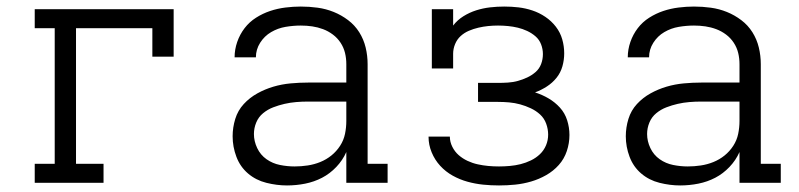

<svg xmlns="http://www.w3.org/2000/svg" viewBox="-20 -558 2440 586"><path d="M86 0V-58H147V-472H86V-530H510V-385H445V-472H212V-58H296V0Z M856 8Q825 8 793 0Q761 -8 737 -28.5Q713 -49 701.5 -79.5Q690 -110 690 -142Q690 -169 698 -195Q706 -221 724 -240.5Q742 -260 765.5 -273Q789 -286 814.5 -293.5Q840 -301 867 -303.5Q894 -306 920 -306H1037V-362Q1037 -380 1033 -396.5Q1029 -413 1019.5 -427.5Q1010 -442 996 -452.5Q982 -463 966 -469Q950 -475 933 -477.5Q916 -480 898 -480Q875 -480 851.5 -476Q828 -472 807.5 -460Q787 -448 774 -427.5Q761 -407 761 -383H696Q696 -407 704 -430Q712 -453 726.5 -472Q741 -491 761.5 -504Q782 -517 804.5 -524.5Q827 -532 851 -535Q875 -538 898 -538Q924 -538 949.5 -534.5Q975 -531 998.5 -521.5Q1022 -512 1042.5 -496.5Q1063 -481 1076.5 -459.5Q1090 -438 1096 -413Q1102 -388 1102 -362V-58H1163V0H1037V-94Q1026 -69 1006.5 -48.5Q987 -28 963 -15.5Q939 -3 911.5 2.5Q884 8 856 8ZM879 -50Q899 -50 919 -53Q939 -56 957.5 -63.5Q976 -71 991.5 -83.5Q1007 -96 1018 -113Q1029 -130 1033 -149.5Q1037 -169 1037 -189V-248H920Q902 -248 884 -246.5Q866 -245 848.5 -241Q831 -237 814 -230.5Q797 -224 783 -212.5Q769 -201 762 -184Q755 -167 755 -149Q755 -127 765 -106Q775 -85 793.5 -72Q812 -59 834.5 -54.5Q857 -50 879 -50Z M1503 8Q1478 8 1454 5.5Q1430 3 1406.5 -3.5Q1383 -10 1361.5 -22Q1340 -34 1323.5 -52Q1307 -70 1297.5 -93Q1288 -116 1288 -140Q1288 -140 1288 -140.5Q1288 -141 1288 -141H1353Q1353 -141 1353 -141Q1353 -141 1353 -141Q1353 -125 1360.5 -110Q1368 -95 1380 -84.5Q1392 -74 1407 -67Q1422 -60 1438 -56.5Q1454 -53 1470 -51.5Q1486 -50 1503 -50Q1519 -50 1536 -51.5Q1553 -53 1569 -57Q1585 -61 1600.5 -68.5Q1616 -76 1628 -87.5Q1640 -99 1646.5 -114.5Q1653 -130 1653 -147Q1653 -164 1647 -180.5Q1641 -197 1628.5 -208.5Q1616 -220 1600 -227.5Q1584 -235 1567.5 -239.5Q1551 -244 1534 -245.5Q1517 -247 1500 -247H1439V-305H1500Q1515 -305 1530.5 -306Q1546 -307 1560.5 -311Q1575 -315 1589 -321.5Q1603 -328 1614.5 -338Q1626 -348 1631.5 -362.5Q1637 -377 1637 -393Q1637 -408 1631.5 -422.5Q1626 -437 1614.5 -447Q1603 -457 1589 -463.5Q1575 -470 1560.5 -473.5Q1546 -477 1530.5 -478.5Q1515 -480 1500 -480Q1485 -480 1470 -478.5Q1455 -477 1440 -473.5Q1425 -470 1411 -464Q1397 -458 1386 -448Q1375 -438 1369 -423.5Q1363 -409 1363 -394V-349H1298V-530H1363V-480Q1376 -497 1394.5 -508.5Q1413 -520 1433.5 -526.5Q1454 -533 1475.5 -535.5Q1497 -538 1519 -538Q1541 -538 1562.5 -535.5Q1584 -533 1605 -526Q1626 -519 1644.5 -506.5Q1663 -494 1676.5 -476.5Q1690 -459 1696 -438Q1702 -417 1702 -395Q1702 -375 1696.5 -355.5Q1691 -336 1678.5 -320.5Q1666 -305 1649 -294Q1632 -283 1613 -276Q1635 -269 1654.5 -257.5Q1674 -246 1689 -229.5Q1704 -213 1711 -191Q1718 -169 1718 -146Q1718 -121 1710 -97Q1702 -73 1685.5 -54.5Q1669 -36 1647 -23.5Q1625 -11 1601 -4Q1577 3 1552.5 5.5Q1528 8 1503 8Z M2056 8Q2025 8 1993 0Q1961 -8 1937 -28.5Q1913 -49 1901.5 -79.5Q1890 -110 1890 -142Q1890 -169 1898 -195Q1906 -221 1924 -240.5Q1942 -260 1965.5 -273Q1989 -286 2014.5 -293.5Q2040 -301 2067 -303.5Q2094 -306 2120 -306H2237V-362Q2237 -380 2233 -396.5Q2229 -413 2219.5 -427.5Q2210 -442 2196 -452.5Q2182 -463 2166 -469Q2150 -475 2133 -477.5Q2116 -480 2098 -480Q2075 -480 2051.5 -476Q2028 -472 2007.5 -460Q1987 -448 1974 -427.5Q1961 -407 1961 -383H1896Q1896 -407 1904 -430Q1912 -453 1926.5 -472Q1941 -491 1961.5 -504Q1982 -517 2004.5 -524.5Q2027 -532 2051 -535Q2075 -538 2098 -538Q2124 -538 2149.5 -534.5Q2175 -531 2198.5 -521.5Q2222 -512 2242.5 -496.5Q2263 -481 2276.5 -459.5Q2290 -438 2296 -413Q2302 -388 2302 -362V-58H2363V0H2237V-94Q2226 -69 2206.5 -48.5Q2187 -28 2163 -15.5Q2139 -3 2111.5 2.5Q2084 8 2056 8ZM2079 -50Q2099 -50 2119 -53Q2139 -56 2157.5 -63.5Q2176 -71 2191.5 -83.5Q2207 -96 2218 -113Q2229 -130 2233 -149.5Q2237 -169 2237 -189V-248H2120Q2102 -248 2084 -246.5Q2066 -245 2048.5 -241Q2031 -237 2014 -230.5Q1997 -224 1983 -212.5Q1969 -201 1962 -184Q1955 -167 1955 -149Q1955 -127 1965 -106Q1975 -85 1993.5 -72Q2012 -59 2034.5 -54.5Q2057 -50 2079 -50Z"/></svg>

Font: Iosevka Slab Light Extended
Style: Regular
Weight: 300
Width: 7
Monospace: yes
Designer: Belleve Invis
Foundry: Belleve Invis
Version: Version 11.1.0; ttfautohint (v1.8.3)